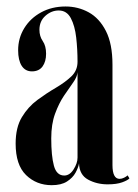

<svg xmlns="http://www.w3.org/2000/svg" viewBox="-20 -546 415 577"><path d="M135.5 10.5Q89.5 10.5 58.2 -20Q27 -50.5 27 -114.5Q27 -163 45.8 -194Q64.5 -225 92.2 -245.5Q120 -266 147.8 -282.2Q175.5 -298.5 194.2 -316.2Q213 -334 213 -360.5Q213 -398 209 -433.2Q205 -468.5 192.8 -491.5Q180.5 -514.5 156.5 -514.5Q134.5 -514.5 116.5 -498.5Q98.5 -482.5 98.5 -456.5Q98.5 -437 108.5 -422.5Q118.5 -408 118.5 -384.5Q118.5 -361 107.8 -346.2Q97 -331.5 76 -331.5Q56 -331.5 45.2 -348.2Q34.5 -365 34.5 -395Q34.5 -431.5 53 -461.5Q71.5 -491.5 103.8 -509Q136 -526.5 177 -526.5Q214.5 -526.5 246.5 -509Q278.5 -491.5 298.2 -453Q318 -414.5 318 -351.5V-50Q318 -8.5 339.5 -8.5Q346 -8.5 353 -12Q360 -15.5 363.5 -19L369 -10Q364.5 -4.5 347.5 1.8Q330.5 8 303.5 8Q271 8 244.8 -6.2Q218.5 -20.5 217.5 -55Q215.5 -42.5 207 -27Q198.5 -11.5 181.2 -0.5Q164 10.5 135.5 10.5ZM173 -18.5Q189.5 -18.5 201.2 -37Q213 -55.5 213 -72.5V-329Q212 -315 199.8 -298Q187.5 -281 172.2 -258.2Q157 -235.5 145.5 -204.2Q134 -173 134 -130Q134 -77.5 142 -48Q150 -18.5 173 -18.5Z"/></svg>

Font: Imbue 100pt SemiBold
Style: Regular
Weight: 600
Designer: Tyler Finck
Foundry: Etcetera Type Company
Version: Version 1.102; ttfautohint (v1.8.3)